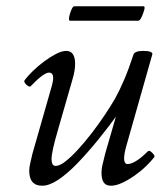

<svg xmlns="http://www.w3.org/2000/svg" viewBox="-20 -578 528 611"><path d="M114 13Q73 13 73 -35Q73 -44 76 -57.5Q79 -71 83 -88L145 -305Q151 -327 148.5 -337Q146 -347 136 -347Q128 -347 113.5 -336.5Q99 -326 77 -303Q75 -301 69 -304.5Q63 -308 59.5 -313.5Q56 -319 58 -322Q68 -336 84.5 -352Q101 -368 120.5 -382.5Q140 -397 158.5 -406.5Q177 -416 191 -416Q205 -416 212 -405.5Q219 -395 219 -375Q219 -365 217 -352Q215 -339 208 -316L164 -163Q154 -129 149 -106Q144 -83 144 -72Q144 -50 157 -50Q170 -50 188.5 -64.5Q207 -79 228.5 -102.5Q250 -126 272 -154.5Q294 -183 313 -211.5Q332 -240 346 -264Q360 -289 375 -324Q390 -359 405 -405Q407 -410 414.5 -413Q422 -416 435 -416Q450 -416 457.5 -413.5Q465 -411 465 -406L383 -117Q374 -86 375 -71Q376 -56 386 -56Q398 -56 414.5 -66.5Q431 -77 450 -96Q454 -100 459.5 -96Q465 -92 469 -86.5Q473 -81 471 -78Q461 -65 444.5 -49Q428 -33 408 -19Q388 -5 368.5 4Q349 13 333 13Q317 13 310 2.5Q303 -8 303 -28Q303 -39 305.5 -51Q308 -63 315 -90L355 -228L361 -223Q327 -176 292.5 -133.5Q258 -91 226 -58Q194 -25 165.5 -6Q137 13 114 13ZM203 -512Q198 -512 200 -523.5Q202 -535 207 -546.5Q212 -558 216 -558H437Q442 -558 439 -546.5Q436 -535 430.5 -523.5Q425 -512 420 -512Z"/></svg>

Font: Junicode VF
Style: Italic
Weight: 400
Italic angle: -11°
Designer: Peter S. Baker
Version: Version 2.209